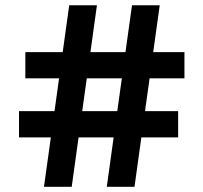

<svg xmlns="http://www.w3.org/2000/svg" viewBox="-20 -720 781 737"><path d="M688 -419.3V-520H568.1L593.1 -699.9H486.7L461.6 -520H327.1L352.1 -699.9H245.7L220.7 -520H77.3V-419.3H206.8L189.2 -293.4H53V-192.7H175.2L148.8 -3H255.3L281.6 -192.7H416.2L389.9 -3H496.3L522.6 -192.7H663.8V-293.4H536.7L554.2 -419.3ZM430.2 -293.4H295.6L313.1 -419.3H447.7Z"/></svg>

Font: Diatome Semibold
Style: Regular
Weight: 600
Designer: 15.100.17
Foundry: 15.100.17
Version: Version 1.005;Fontself Maker 3.5.8